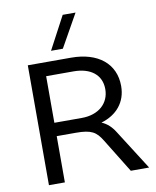

<svg xmlns="http://www.w3.org/2000/svg" viewBox="-100 -1028 899 1104"><g transform="rotate(-10 349.0 -475.5)"><path d="M348 -348H188V-620H348C448 -620 510 -571 510 -488C510 -406 448 -348 348 -348ZM241 -759H310L418 -951H343ZM95 0H188V-270H300C390 -270 418 -252 451 -198L573 0H680L533 -231C512 -265 488 -288 455 -302C546 -329 603 -395 603 -490C603 -621 504 -700 348 -700H95Z"/></g></svg>

Font: Gully
Style: Regular
Weight: 400
Designer: jaikishan Patel
Foundry: MagicType
Version: Version 1.000;Glyphs 3.2 (3242)